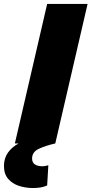

<svg xmlns="http://www.w3.org/2000/svg" viewBox="-72 -724 462 969"><path d="M95 225Q57 225 23.5 214Q-10 203 -31 178.5Q-52 154 -52 114Q-52 75 -32 46.5Q-12 18 22 0H3L166 -704H370L207 0Q158 11 124 27Q90 43 90 76Q90 97 104.5 106Q119 115 140 115Q150 115 157.5 113.5Q165 112 172 110L166 212Q148 220 130 222.5Q112 225 95 225Z"/></svg>

Font: Prodigy Sans ExtraBold
Style: Italic
Weight: 800
Italic angle: -13°
Designer: Wei Huang
Foundry: Wei Huang
Version: Version 1.003; ttfautohint (v1.8.3)